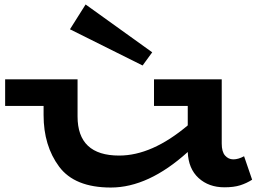

<svg xmlns="http://www.w3.org/2000/svg" viewBox="-20 -826 1184 859"><path d="M1108 -22Q1083 -6 1054.5 3Q1026 12 984 12Q914 12 868.5 -29.5Q823 -71 820 -146Q644 13 476 13Q314 13 244.5 -80.5Q175 -174 175 -311V-352H3V-471H327V-305Q327 -130 513 -130Q660 -130 820 -265V-352H669V-471H972V-184Q972 -147 987 -130Q1002 -113 1024 -113Q1046 -113 1072 -127ZM363 -806 293 -695 618 -533 661 -592Z"/></svg>

Font: BioRhyme Expanded ExtraBold
Style: Regular
Weight: 800
Width: 7
Designer: Aoife Mooney
Foundry: Aoife Mooney Type
Version: Version 1.000